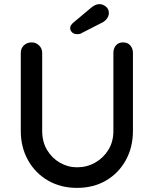

<svg xmlns="http://www.w3.org/2000/svg" viewBox="-20 -907 748 933"><path d="M578 -701Q600 -701 613 -686.5Q626 -672 626 -650V-271Q626 -191 591 -128Q556 -65 495 -29.5Q434 6 354 6Q275 6 213.5 -29.5Q152 -65 116.5 -128Q81 -191 81 -271V-650Q81 -672 96 -686.5Q111 -701 135 -701Q154 -701 169.5 -686.5Q185 -672 185 -650V-271Q185 -218 208.5 -178.5Q232 -139 271 -116.5Q310 -94 354 -94Q402 -94 442 -116.5Q482 -139 506.5 -178.5Q531 -218 531 -271V-650Q531 -672 543.5 -686.5Q556 -701 578 -701ZM356 -741Q340 -741 330.5 -749.5Q321 -758 321 -771Q321 -777 324.5 -783Q328 -789 334 -795L421 -868Q430 -876 441 -881.5Q452 -887 463 -887Q479 -887 494 -875.5Q509 -864 509 -844Q509 -831 501 -818.5Q493 -806 478 -798L378 -747Q373 -743 367 -742Q361 -741 356 -741Z"/></svg>

Font: Quicksand SemiBold
Style: Regular
Weight: 600
Designer: Andrew Paglinawan
Foundry: Andrew Paglinawan
Version: Version 3.004